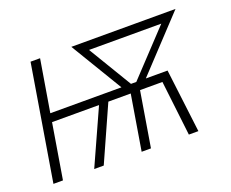

<svg xmlns="http://www.w3.org/2000/svg" viewBox="-90 -667 981 814"><g transform="rotate(-20 400.0 -260.0)"><path d="M25 0 111 -520H154L115 -286H436L295 -520H765L546 -286H644L679 0H636L607 -248H506L465 0H423L464 -248H363L252 0H209L321 -248H109L68 0ZM479 -286H503L687 -482H361Z"/></g></svg>

Font: Iosevka Aile XLt Obl
Style: Regular
Weight: 200
Italic angle: -9°
Designer: Belleve Invis
Foundry: Belleve Invis
Version: Version 31.1.0; ttfautohint (v1.8.4)